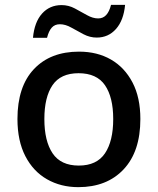

<svg xmlns="http://www.w3.org/2000/svg" viewBox="-20 -762 650 792"><path d="M559 -271Q559 -137 490 -63.5Q421 10 303 10Q231 10 174 -22.5Q117 -55 84.5 -118Q52 -181 52 -271Q52 -405 120 -477Q188 -549 306 -549Q381 -549 437.5 -516.5Q494 -484 526.5 -422Q559 -360 559 -271ZM163 -271Q163 -180 197 -129.5Q231 -79 305 -79Q379 -79 413 -129.5Q447 -180 447 -271Q447 -361 413 -410.5Q379 -460 304 -460Q230 -460 196.5 -410.5Q163 -361 163 -271ZM116 -606Q122 -671 153.5 -706Q185 -741 234 -741Q263 -741 289 -727Q315 -713 339 -699.5Q363 -686 385 -686Q405 -686 418 -700Q431 -714 438 -742H496Q490 -678 458.5 -642.5Q427 -607 379 -607Q351 -607 325 -620.5Q299 -634 274.5 -648Q250 -662 227 -662Q206 -662 193.5 -648Q181 -634 174 -606Z"/></svg>

Font: Noto Sans Nag Mundari Medium
Style: Regular
Weight: 500
Version: Version 1.000